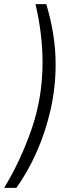

<svg xmlns="http://www.w3.org/2000/svg" viewBox="-59 -725 379 925"><path d="M20 180H-39Q40 50 93 -102.5Q146 -255 146 -425Q146 -491 137.5 -562Q129 -633 112 -705H164Q186 -632 197.5 -559.5Q209 -487 209 -415Q209 -303 184.5 -195.5Q160 -88 117.5 7.5Q75 103 20 180Z"/></svg>

Font: Mulish ExtraLight Light
Style: Italic
Weight: 300
Italic angle: -9°
Version: Version 3.603